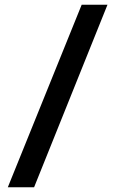

<svg xmlns="http://www.w3.org/2000/svg" viewBox="-20 -695 481 811"><path d="M325 -675H434L124 96H13Z"/></svg>

Font: Gemunu Libre ExtraLight
Style: Bold
Weight: 700
Version: Version 1.100